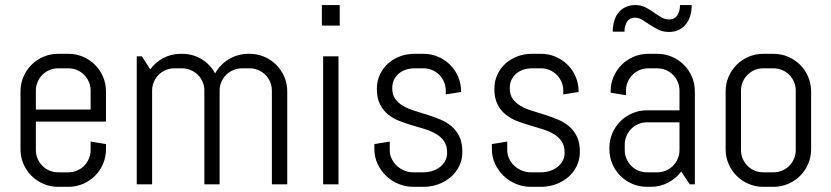

<svg xmlns="http://www.w3.org/2000/svg" viewBox="-20 -720 3248 750"><path d="M394 -137.2Q394 -106.9 382.6 -80.1Q371.1 -53.2 351.1 -33.2Q331.1 -13.2 304.2 -1.7Q277.3 9.8 247.1 9.8H207Q176.8 9.8 149.9 -1.7Q123 -13.2 103 -33.2Q83 -53.2 71.5 -80.1Q60.1 -106.9 60.1 -137.2V-362.8Q60.1 -393.1 71.5 -419.9Q83 -446.8 103 -466.8Q123 -486.8 149.9 -498.3Q176.8 -509.8 207 -509.8H247.1Q277.3 -509.8 304.2 -498.3Q331.1 -486.8 351.1 -466.8Q371.1 -446.8 382.6 -419.9Q394 -393.1 394 -362.8V-245.1H120.1V-133.8Q120.1 -115.7 127 -99.9Q133.8 -84 145.5 -72.3Q157.2 -60.5 173.1 -53.7Q189 -46.9 207 -46.9H247.1Q265.1 -46.9 281 -53.7Q296.9 -60.5 308.6 -72.3Q320.3 -84 327.1 -99.9Q334 -115.7 334 -133.8V-167L394 -157.2V-137.2ZM334 -366.2Q334 -384.3 327.1 -400.1Q320.3 -416 308.6 -427.7Q296.9 -439.5 281 -446.3Q265.1 -453.1 247.1 -453.1H207Q189 -453.1 173.1 -446.3Q157.2 -439.5 145.5 -427.7Q133.8 -416 127 -400.1Q120.1 -384.3 120.1 -366.2V-292H334Z M1042 0V-366.2Q1042 -384.3 1035.2 -400.1Q1028.3 -416 1016.6 -427.7Q1004.9 -439.5 989 -446.3Q973.1 -453.1 955.1 -453.1H925.3Q907.2 -453.1 891.4 -446.3Q875.5 -439.5 863.5 -427.7Q851.6 -416 844.7 -400.1Q837.9 -384.3 837.9 -366.2V0H778.3V-366.2Q778.3 -384.3 771.5 -400.1Q764.6 -416 752.7 -427.7Q740.7 -439.5 724.9 -446.3Q709 -453.1 690.9 -453.1H661.1Q643.1 -453.1 627.2 -446.3Q611.3 -439.5 599.6 -427.7Q587.9 -416 581.1 -400.1Q574.2 -384.3 574.2 -366.2V0H514.2V-500H534.2L566.9 -449.2Q587.4 -477.1 618.4 -493.4Q649.4 -509.8 686 -509.8H690.9Q733.4 -509.8 767.6 -488.8Q801.8 -467.8 820.3 -433.1Q829.6 -450.2 843.3 -464.4Q856.9 -478.5 873.5 -488.5Q890.1 -498.5 909.7 -504.2Q929.2 -509.8 950.2 -509.8H955.1Q985.4 -509.8 1012.2 -498.3Q1039.1 -486.8 1059.1 -466.8Q1079.1 -446.8 1090.6 -419.9Q1102.1 -393.1 1102.1 -362.8V0Z M1237.3 -620.1V-700.2H1307.1V-620.1ZM1242.2 0V-500H1302.2V0Z M1786.1 -127Q1786.1 -96.7 1773.9 -71.5Q1761.7 -46.4 1740.7 -28.3Q1719.7 -10.3 1692.1 -0.2Q1664.6 9.8 1634.3 9.8H1594.2Q1564 9.8 1536.4 -1.7Q1508.8 -13.2 1488 -33.2Q1467.3 -53.2 1454.8 -80.1Q1442.4 -106.9 1442.4 -137.2V-157.2L1502.4 -167V-133.8Q1502.4 -115.7 1510 -99.9Q1517.6 -84 1530.3 -72.3Q1543 -60.5 1559.6 -53.7Q1576.2 -46.9 1594.2 -46.9H1634.3Q1652.3 -46.9 1668.9 -52.2Q1685.5 -57.6 1698.5 -67.6Q1711.4 -77.6 1719 -91.8Q1726.6 -106 1726.6 -124Q1726.6 -150.9 1714.8 -168Q1703.1 -185.1 1683.8 -196.5Q1664.6 -208 1639.9 -215.6Q1615.2 -223.1 1589.4 -230.7Q1563.5 -238.3 1538.8 -248Q1514.2 -257.8 1494.9 -273.7Q1475.6 -289.6 1463.9 -313.5Q1452.1 -337.4 1452.1 -373Q1452.1 -403.3 1463.9 -428.5Q1475.6 -453.6 1495.6 -471.7Q1515.6 -489.7 1542.2 -499.8Q1568.8 -509.8 1599.1 -509.8H1634.3Q1664.6 -509.8 1691.4 -498.3Q1718.3 -486.8 1738.3 -466.8Q1758.3 -446.8 1769.8 -419.9Q1781.2 -393.1 1781.2 -362.8V-360.8L1721.2 -351.1V-366.2Q1721.2 -384.3 1714.4 -400.1Q1707.5 -416 1695.8 -427.7Q1684.1 -439.5 1668.2 -446.3Q1652.3 -453.1 1634.3 -453.1H1599.1Q1581.1 -453.1 1565.2 -447.8Q1549.3 -442.4 1537.6 -432.4Q1525.9 -422.4 1519 -408.2Q1512.2 -394 1512.2 -376Q1512.2 -350.1 1523.9 -333.7Q1535.6 -317.4 1554.9 -306.2Q1574.2 -294.9 1598.9 -287.4Q1623.5 -279.8 1649.2 -271.7Q1674.8 -263.7 1699.5 -253.4Q1724.1 -243.2 1743.4 -227.1Q1762.7 -210.9 1774.4 -186.8Q1786.1 -162.6 1786.1 -127Z M2245.1 -127Q2245.1 -96.7 2232.9 -71.5Q2220.7 -46.4 2199.7 -28.3Q2178.7 -10.3 2151.1 -0.2Q2123.5 9.8 2093.3 9.8H2053.2Q2022.9 9.8 1995.4 -1.7Q1967.8 -13.2 1947 -33.2Q1926.3 -53.2 1913.8 -80.1Q1901.4 -106.9 1901.4 -137.2V-157.2L1961.4 -167V-133.8Q1961.4 -115.7 1969 -99.9Q1976.6 -84 1989.3 -72.3Q2002 -60.5 2018.6 -53.7Q2035.2 -46.9 2053.2 -46.9H2093.3Q2111.3 -46.9 2127.9 -52.2Q2144.5 -57.6 2157.5 -67.6Q2170.4 -77.6 2178 -91.8Q2185.5 -106 2185.5 -124Q2185.5 -150.9 2173.8 -168Q2162.1 -185.1 2142.8 -196.5Q2123.5 -208 2098.9 -215.6Q2074.2 -223.1 2048.3 -230.7Q2022.5 -238.3 1997.8 -248Q1973.1 -257.8 1953.9 -273.7Q1934.6 -289.6 1922.9 -313.5Q1911.1 -337.4 1911.1 -373Q1911.1 -403.3 1922.9 -428.5Q1934.6 -453.6 1954.6 -471.7Q1974.6 -489.7 2001.2 -499.8Q2027.8 -509.8 2058.1 -509.8H2093.3Q2123.5 -509.8 2150.4 -498.3Q2177.2 -486.8 2197.3 -466.8Q2217.3 -446.8 2228.8 -419.9Q2240.2 -393.1 2240.2 -362.8V-360.8L2180.2 -351.1V-366.2Q2180.2 -384.3 2173.3 -400.1Q2166.5 -416 2154.8 -427.7Q2143.1 -439.5 2127.2 -446.3Q2111.3 -453.1 2093.3 -453.1H2058.1Q2040 -453.1 2024.2 -447.8Q2008.3 -442.4 1996.6 -432.4Q1984.9 -422.4 1978 -408.2Q1971.2 -394 1971.2 -376Q1971.2 -350.1 1982.9 -333.7Q1994.6 -317.4 2013.9 -306.2Q2033.2 -294.9 2057.9 -287.4Q2082.5 -279.8 2108.2 -271.7Q2133.8 -263.7 2158.4 -253.4Q2183.1 -243.2 2202.4 -227.1Q2221.7 -210.9 2233.4 -186.8Q2245.1 -162.6 2245.1 -127Z M2674.3 0 2641.1 -49.8Q2620.6 -22.9 2589.8 -6.6Q2559.1 9.8 2522.5 9.8H2507.3Q2477.1 9.8 2450.2 -1.7Q2423.3 -13.2 2403.3 -33.2Q2383.3 -53.2 2371.8 -80.1Q2360.4 -106.9 2360.4 -137.2V-142.1Q2360.4 -172.4 2371.8 -199.2Q2383.3 -226.1 2403.3 -246.1Q2423.3 -266.1 2450.2 -277.6Q2477.1 -289.1 2507.3 -289.1H2634.3V-366.2Q2634.3 -384.3 2627.4 -400.1Q2620.6 -416 2608.9 -427.7Q2597.2 -439.5 2581.3 -446.3Q2565.4 -453.1 2547.4 -453.1H2512.2Q2494.1 -453.1 2478.3 -446.3Q2462.4 -439.5 2450.7 -427.7Q2439 -416 2432.1 -400.1Q2425.3 -384.3 2425.3 -366.2V-348.1L2365.2 -357.9V-362.8Q2365.2 -393.1 2376.7 -419.9Q2388.2 -446.8 2408.2 -466.8Q2428.2 -486.8 2455.1 -498.3Q2481.9 -509.8 2512.2 -509.8H2547.4Q2577.6 -509.8 2604.5 -498.3Q2631.3 -486.8 2651.4 -466.8Q2671.4 -446.8 2682.9 -419.9Q2694.3 -393.1 2694.3 -362.8V0ZM2634.3 -242.2H2507.3Q2489.3 -242.2 2473.4 -235.4Q2457.5 -228.5 2445.8 -216.6Q2434.1 -204.6 2427.2 -188.7Q2420.4 -172.9 2420.4 -154.8V-133.8Q2420.4 -115.7 2427.2 -99.9Q2434.1 -84 2445.8 -72.3Q2457.5 -60.5 2473.4 -53.7Q2489.3 -46.9 2507.3 -46.9H2547.4Q2565.4 -46.9 2581.3 -53.7Q2597.2 -60.5 2608.9 -72.3Q2620.6 -84 2627.4 -99.9Q2634.3 -115.7 2634.3 -133.8ZM2594.2 -644Q2614.7 -644 2625.5 -659.7Q2636.2 -675.3 2636.2 -700.2H2682.1Q2682.1 -678.2 2676.5 -659.2Q2670.9 -640.1 2659.9 -626Q2648.9 -611.8 2632.1 -603.5Q2615.2 -595.2 2593.3 -595.2Q2569.8 -595.2 2552 -604Q2534.2 -612.8 2518.8 -623Q2503.4 -633.3 2489.5 -642.1Q2475.6 -650.9 2460.4 -650.9Q2439.9 -650.9 2429.7 -635.5Q2419.4 -620.1 2419.4 -596.2H2373.5Q2373.5 -617.7 2378.9 -636.7Q2384.3 -655.8 2395.3 -669.9Q2406.2 -684.1 2423.1 -692.1Q2439.9 -700.2 2462.4 -700.2Q2484.4 -700.2 2501.2 -691.4Q2518.1 -682.6 2533 -672.1Q2547.9 -661.6 2562.5 -652.8Q2577.1 -644 2594.2 -644Z M3148.4 -137.2Q3148.4 -106.9 3137 -80.1Q3125.5 -53.2 3105.5 -33.2Q3085.4 -13.2 3058.6 -1.7Q3031.7 9.8 3001.5 9.8H2961.4Q2931.2 9.8 2904.3 -1.7Q2877.4 -13.2 2857.4 -33.2Q2837.4 -53.2 2825.9 -80.1Q2814.5 -106.9 2814.5 -137.2V-362.8Q2814.5 -393.1 2825.9 -419.9Q2837.4 -446.8 2857.4 -466.8Q2877.4 -486.8 2904.3 -498.3Q2931.2 -509.8 2961.4 -509.8H3001.5Q3031.7 -509.8 3058.6 -498.3Q3085.4 -486.8 3105.5 -466.8Q3125.5 -446.8 3137 -419.9Q3148.4 -393.1 3148.4 -362.8V-137.2ZM3088.4 -366.2Q3088.4 -384.3 3081.5 -400.1Q3074.7 -416 3063 -427.7Q3051.3 -439.5 3035.4 -446.3Q3019.5 -453.1 3001.5 -453.1H2961.4Q2943.4 -453.1 2927.5 -446.3Q2911.6 -439.5 2899.9 -427.7Q2888.2 -416 2881.3 -400.1Q2874.5 -384.3 2874.5 -366.2V-133.8Q2874.5 -115.7 2881.3 -99.9Q2888.2 -84 2899.9 -72.3Q2911.6 -60.5 2927.5 -53.7Q2943.4 -46.9 2961.4 -46.9H3001.5Q3019.5 -46.9 3035.4 -53.7Q3051.3 -60.5 3063 -72.3Q3074.7 -84 3081.5 -99.9Q3088.4 -115.7 3088.4 -133.8Z"/></svg>

Font: Abel
Style: Regular
Weight: 400
Designer: Matthew Desmond
Foundry: Matthew Desmond
Version: Version 1.003